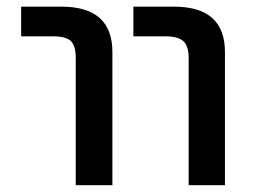

<svg xmlns="http://www.w3.org/2000/svg" viewBox="-20 -542 743 563"><path d="M42 -435.5V-522.5H160.2Q310.5 -522.5 309.6 -387.7V1H202.1V-372.1Q202.1 -408.2 187.5 -421.9Q172.9 -435.5 134.8 -435.5ZM371.1 -435.5V-522.5H490.2Q640.6 -522.5 639.6 -387.7V1H533.2V-372.1Q533.2 -407.2 517.6 -421.4Q502 -435.5 463.9 -435.5Z"/></svg>

Font: Gen Shin Gothic Medium
Style: Regular
Weight: 500
Designer: [Source Han Sans]
Ryoko NISHIZUKA  (kana & ideographs); Paul D. Hunt (Latin, Greek & Cyrillic); Wenlong ZHANG  (bopomofo
Version: Version 1.002.20150607